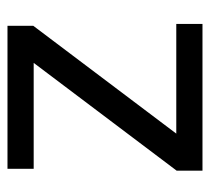

<svg xmlns="http://www.w3.org/2000/svg" viewBox="-44 -517 561 513"><g transform="rotate(-90 236.5 -260.5)"><path d="M37 0V-69L325 -451H42V-521H424V-452L136 -70H429V0Z"/></g></svg>

Font: DM Sans 10pt
Style: Regular
Weight: 400
Version: Version 4.004;gftools[0.9.30]